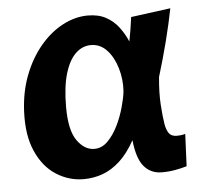

<svg xmlns="http://www.w3.org/2000/svg" viewBox="-42 -508 594 565"><g transform="rotate(-5 255.5 -225.5)"><path d="M183.5 13.8Q139.9 13.8 102.5 -10.2Q65.1 -34.1 43.9 -81.8Q22.6 -129.5 25.8 -199.6Q28.5 -258.3 47.4 -306.8Q66.3 -355.3 96.1 -390.7Q125.8 -426.1 162.6 -445.5Q199.3 -464.9 237.1 -464.9Q268.6 -464.9 290.7 -452.7Q312.8 -440.6 327.8 -420.6Q342.8 -400.6 352.3 -378Q354.7 -389.1 358.3 -411.1Q361.9 -433 363.9 -449.3L480.9 -464.9Q472.3 -421 459.4 -370.1Q446.4 -319.2 430.2 -266.3Q425.8 -219.5 428.1 -184.8Q430.4 -150.1 434 -127.6Q437.2 -109.3 444.3 -99.4Q451.4 -89.5 467.2 -89.5Q474.3 -89.5 481.4 -90.4Q488.4 -91.4 492.4 -92.8L488.2 2.3Q473.2 6.9 454.4 10.3Q435.5 13.8 414.2 13.8Q382 13.8 361.8 -9.7Q341.7 -33.1 336.1 -87.8Q315 -49.9 290.6 -27.6Q266.1 -5.4 239.4 4.2Q212.7 13.8 183.5 13.8ZM222.4 -72.2Q244.9 -72.2 262.3 -89.9Q279.7 -107.6 292.5 -133.7Q305.2 -159.9 312.8 -187.5Q320.5 -215.1 322.4 -233.9Q324.7 -269.2 314.8 -302.2Q305 -335.3 285.5 -356.3Q266 -377.4 238.3 -377.4Q213 -377.4 193 -358.1Q173 -338.8 161.5 -299.9Q150 -260.9 150 -201.6Q150 -133.1 171.8 -102.6Q193.5 -72.2 222.4 -72.2Z"/></g></svg>

Font: Ancizar Sans Thin
Style: Italic
Weight: 100
Italic angle: -4°
Designer: Cesar Puertas, Viviana Monsalve, Julian Moncada, Julian Prieto, Jose Castro, Mariel Hernandez, Felipe Aragon, Sara Alarc
Version: Version 8.100